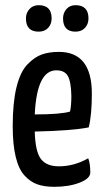

<svg xmlns="http://www.w3.org/2000/svg" viewBox="-20 -710 400 740"><path d="M129 -588Q80 -588 80 -639Q80 -660 93.5 -675Q107 -690 129 -690Q179 -690 179 -639Q179 -617 165.5 -602.5Q152 -588 129 -588ZM271 -588Q223 -588 223 -639Q223 -660 236 -675Q249 -690 271 -690Q321 -690 321 -639Q321 -617 307.5 -602.5Q294 -588 271 -588ZM207 -69Q266 -69 320 -100Q328 -80 328 -45Q328 -22 287 -6Q246 10 189 10Q151 10 124 0.5Q97 -9 74.5 -33.5Q52 -58 40.5 -105.5Q29 -153 29 -224Q29 -314 43.5 -373.5Q58 -433 85.5 -461.5Q113 -490 141 -500Q169 -510 207 -510Q334 -510 334 -349Q334 -267 322 -219Q256 -206 114 -203Q116 -126 137.5 -97.5Q159 -69 207 -69ZM197 -439Q122 -439 114 -269Q213 -269 250 -280Q255 -303 255 -340Q254 -395 241.5 -417Q229 -439 197 -439Z"/></svg>

Font: Yanone Kaffeesatz
Style: Regular
Weight: 400
Designer: Yanone (Cyrillic: Daniel Pouzeot)
Foundry: Yanone
Version: Version 1.003;PS 001.003;hotconv 1.0.88;makeotf.lib2.5.64775